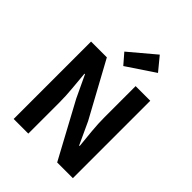

<svg xmlns="http://www.w3.org/2000/svg" viewBox="-274 -1152 1298 1298"><g transform="rotate(45 374.5 -503.0)"><path d="M91 -740H242L457 -346L531 -186H536Q530 -244 523.5 -313Q517 -382 517 -445V-740H657V0H507L293 -396L218 -555H213Q218 -495 224.5 -428Q231 -361 231 -297V0H91ZM298 -851 482 -1006 561 -910 362 -777Z"/></g></svg>

Font: Kinto Sans
Style: Bold
Weight: 700
Designer: Authors: Ryoko NISHIZUKA  (kana & ideographs); Paul D. Hunt (Latin, Greek & Cyrillic); Wenlong ZHANG  (bopomofo); Sandol
Foundry: Adobe Systems Incorporated, ookami Inc.
Version: Version 0.001